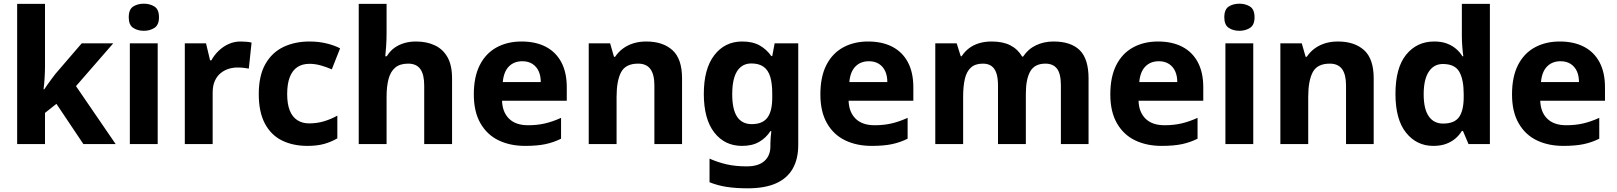

<svg xmlns="http://www.w3.org/2000/svg" viewBox="-20 -781 8768 1041"><path d="M224 -423Q224 -396 222 -360.5Q220 -325 216 -297H220Q227 -308 238 -323Q249 -338 260.5 -354Q272 -370 281 -381L423 -546H594L392 -314L607 0H432L286 -218L224 -169V0H73V-760H224Z M835 -546V0H684V-546ZM760 -761Q793 -761 817.5 -745.5Q842 -730 842 -687Q842 -646 817.5 -630Q793 -614 760 -614Q726 -614 702 -630Q678 -646 678 -687Q678 -730 702 -745.5Q726 -761 760 -761Z M1284 -556Q1299 -556 1316.5 -554.5Q1334 -553 1344 -550L1329 -409Q1318 -411 1303 -413Q1288 -415 1267 -415Q1244 -415 1220.5 -408Q1197 -401 1177 -385Q1157 -369 1145 -343Q1133 -317 1133 -277V0H982V-546H1097L1119 -454H1126Q1142 -483 1166 -506Q1190 -529 1220 -542.5Q1250 -556 1284 -556Z M1647 10Q1568 10 1508.5 -19.5Q1449 -49 1416 -111.5Q1383 -174 1383 -270Q1383 -371 1419 -434Q1455 -497 1517 -526.5Q1579 -556 1658 -556Q1706 -556 1748.5 -546Q1791 -536 1824 -519L1779 -405Q1749 -418 1718.5 -426.5Q1688 -435 1658 -435Q1619 -435 1592 -417Q1565 -399 1551 -362.5Q1537 -326 1537 -271Q1537 -217 1551 -182Q1565 -147 1592 -129.5Q1619 -112 1656 -112Q1699 -112 1737 -123.5Q1775 -135 1809 -154V-31Q1777 -12 1738.5 -1Q1700 10 1647 10Z M2076 -607Q2076 -563 2073.5 -529.5Q2071 -496 2069 -476H2077Q2095 -505 2119 -522Q2143 -539 2172.5 -547.5Q2202 -556 2235 -556Q2294 -556 2338 -535Q2382 -514 2406.5 -470.5Q2431 -427 2431 -356V0H2280V-318Q2280 -377 2259 -406.5Q2238 -436 2193 -436Q2149 -436 2123.5 -415Q2098 -394 2087 -354Q2076 -314 2076 -256V0H1925V-760H2076Z M2808 -556Q2884 -556 2939 -527.5Q2994 -499 3023.5 -443.5Q3053 -388 3053 -308V-235H2702Q2704 -173 2740 -137.5Q2776 -102 2843 -102Q2894 -102 2936 -112Q2978 -122 3022 -142V-29Q2982 -9 2937.5 0.5Q2893 10 2827 10Q2746 10 2683.5 -20Q2621 -50 2585 -112.5Q2549 -175 2549 -269Q2549 -365 2581.5 -428.5Q2614 -492 2672.5 -524Q2731 -556 2808 -556ZM2812 -449Q2767 -449 2739 -420.5Q2711 -392 2706 -336H2912Q2912 -369 2901 -394Q2890 -419 2867.5 -434Q2845 -449 2812 -449Z M3484 -556Q3574 -556 3626 -509Q3678 -462 3678 -356V0H3528V-318Q3528 -377 3506.5 -406.5Q3485 -436 3440 -436Q3372 -436 3347.5 -389.5Q3323 -343 3323 -256V0H3172V-546H3288L3309 -473H3315Q3333 -500 3358.5 -518.5Q3384 -537 3415.5 -546.5Q3447 -556 3484 -556Z M4004 -556Q4061 -556 4099 -534.5Q4137 -513 4162 -477H4167L4180 -546H4308V4Q4308 81 4278 133.5Q4248 186 4187.5 213Q4127 240 4034 240Q3971 240 3921 232.5Q3871 225 3827 207V79Q3872 99 3919.5 110Q3967 121 4029 121Q4092 121 4124.5 92Q4157 63 4157 12V-3Q4157 -15 4158.5 -35Q4160 -55 4162 -70H4157Q4134 -34 4096.5 -12Q4059 10 4003 10Q3909 10 3852.5 -63Q3796 -136 3796 -272Q3796 -408 3853 -482Q3910 -556 4004 -556ZM4053 -437Q4020 -437 3996.5 -418Q3973 -399 3961.5 -362Q3950 -325 3950 -270Q3950 -188 3976.5 -148Q4003 -108 4056 -108Q4086 -108 4107 -117Q4128 -126 4141 -143.5Q4154 -161 4160.5 -188Q4167 -215 4167 -252V-274Q4167 -329 4156 -365Q4145 -401 4120 -419Q4095 -437 4053 -437Z M4687 -556Q4763 -556 4818 -527.5Q4873 -499 4902.5 -443.5Q4932 -388 4932 -308V-235H4581Q4583 -173 4619 -137.5Q4655 -102 4722 -102Q4773 -102 4815 -112Q4857 -122 4901 -142V-29Q4861 -9 4816.5 0.5Q4772 10 4706 10Q4625 10 4562.5 -20Q4500 -50 4464 -112.5Q4428 -175 4428 -269Q4428 -365 4460.5 -428.5Q4493 -492 4551.5 -524Q4610 -556 4687 -556ZM4691 -449Q4646 -449 4618 -420.5Q4590 -392 4585 -336H4791Q4791 -369 4780 -394Q4769 -419 4746.5 -434Q4724 -449 4691 -449Z M5692 -556Q5786 -556 5834 -509Q5882 -462 5882 -356V0H5732V-318Q5732 -381 5711 -408.5Q5690 -436 5648 -436Q5590 -436 5566 -394Q5542 -352 5542 -273V0H5391V-318Q5391 -359 5382 -385Q5373 -411 5355 -423.5Q5337 -436 5309 -436Q5268 -436 5244.5 -415Q5221 -394 5211.5 -354Q5202 -314 5202 -256V0H5051V-546H5167L5189 -476H5194Q5210 -501 5233.5 -519Q5257 -537 5288 -546.5Q5319 -556 5357 -556Q5418 -556 5458.5 -535Q5499 -514 5522 -474H5527Q5554 -515 5597 -535.5Q5640 -556 5692 -556Z M6259 -556Q6335 -556 6390 -527.5Q6445 -499 6474.5 -443.5Q6504 -388 6504 -308V-235H6153Q6155 -173 6191 -137.5Q6227 -102 6294 -102Q6345 -102 6387 -112Q6429 -122 6473 -142V-29Q6433 -9 6388.5 0.5Q6344 10 6278 10Q6197 10 6134.5 -20Q6072 -50 6036 -112.5Q6000 -175 6000 -269Q6000 -365 6032.5 -428.5Q6065 -492 6123.5 -524Q6182 -556 6259 -556ZM6263 -449Q6218 -449 6190 -420.5Q6162 -392 6157 -336H6363Q6363 -369 6352 -394Q6341 -419 6318.5 -434Q6296 -449 6263 -449Z M6775 -546V0H6624V-546ZM6700 -761Q6733 -761 6757.5 -745.5Q6782 -730 6782 -687Q6782 -646 6757.5 -630Q6733 -614 6700 -614Q6666 -614 6642 -630Q6618 -646 6618 -687Q6618 -730 6642 -745.5Q6666 -761 6700 -761Z M7234 -556Q7324 -556 7376 -509Q7428 -462 7428 -356V0H7278V-318Q7278 -377 7256.5 -406.5Q7235 -436 7190 -436Q7122 -436 7097.5 -389.5Q7073 -343 7073 -256V0H6922V-546H7038L7059 -473H7065Q7083 -500 7108.5 -518.5Q7134 -537 7165.5 -546.5Q7197 -556 7234 -556Z M7751 10Q7661 10 7603.5 -61.5Q7546 -133 7546 -272Q7546 -413 7604 -484.5Q7662 -556 7756 -556Q7795 -556 7823.5 -545.5Q7852 -535 7873.5 -517Q7895 -499 7909 -476H7914Q7911 -494 7908.5 -526.5Q7906 -559 7906 -586V-760H8058V0H7942L7912 -71H7906Q7892 -48 7871 -30Q7850 -12 7820.5 -1Q7791 10 7751 10ZM7804 -111Q7866 -111 7891 -146.5Q7916 -182 7916 -255V-271Q7916 -350 7892 -392Q7868 -434 7803 -434Q7754 -434 7726.5 -392Q7699 -350 7699 -270Q7699 -190 7726.5 -150.5Q7754 -111 7804 -111Z M8437 -556Q8513 -556 8568 -527.5Q8623 -499 8652.5 -443.5Q8682 -388 8682 -308V-235H8331Q8333 -173 8369 -137.5Q8405 -102 8472 -102Q8523 -102 8565 -112Q8607 -122 8651 -142V-29Q8611 -9 8566.5 0.5Q8522 10 8456 10Q8375 10 8312.5 -20Q8250 -50 8214 -112.5Q8178 -175 8178 -269Q8178 -365 8210.5 -428.5Q8243 -492 8301.5 -524Q8360 -556 8437 -556ZM8441 -449Q8396 -449 8368 -420.5Q8340 -392 8335 -336H8541Q8541 -369 8530 -394Q8519 -419 8496.5 -434Q8474 -449 8441 -449Z"/></svg>

Font: Noto Sans Khmer
Style: Bold
Weight: 700
Version: Version 2.003